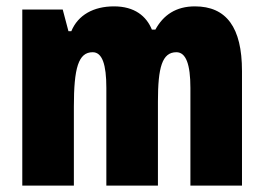

<svg xmlns="http://www.w3.org/2000/svg" viewBox="-20 -583 829 603"><path d="M592 -563C533 -563 493 -536 468 -490H457C440 -532 403 -563 338 -563C274 -563 225 -536 204 -485H195L177 -553H50V0H212V-248C212 -369 226 -419 271 -419C301 -419 314 -381 314 -307V0H476V-264C476 -371 489 -419 534 -419C564 -419 578 -381 578 -307V0H740V-360C740 -497 691 -563 592 -563Z"/></svg>

Font: Noto Sans Myanmar UI ExtraCondensed Black
Style: Regular
Weight: 900
Width: 2
Designer: Monotype Design Team
Foundry: Monotype Imaging Inc.
Version: Version 2.103